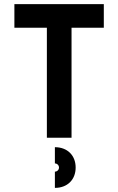

<svg xmlns="http://www.w3.org/2000/svg" viewBox="-20 -670 575 934"><path d="M50 -535H208V0H328V-535H485V-650H50ZM247 244C308 244 348 204 348 145C348 86 308 46 247 46V125C258 125 267 134 267 145C267 156 258 165 247 165Z"/></svg>

Font: Grotesk 03
Style: Bold
Weight: 500
Designer: Frank Adebiaye, contributions by Jérémy Landes, Ariel Martín Pérez
Foundry: Velvetyne Type Foundry
Version: Version 3.000;Glyphs 3.1.2 (3150)